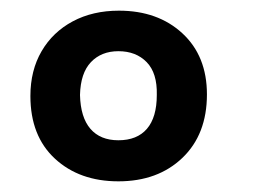

<svg xmlns="http://www.w3.org/2000/svg" viewBox="-20 -761 481 360"><path d="M202 -421Q129 -421 83 -463.5Q37 -506 37 -581Q37 -629 58 -665Q79 -701 116.5 -721Q154 -741 203 -741Q276 -741 322 -698.5Q368 -656 368 -584Q368 -509 322 -465Q276 -421 202 -421ZM202 -498Q237 -498 255.5 -519.5Q274 -541 274 -583Q275 -624 255 -644.5Q235 -665 202 -665Q170 -665 150.5 -644.5Q131 -624 130 -583Q131 -541 149.5 -519.5Q168 -498 202 -498Z"/></svg>

Font: Bitter Thin
Style: Bold
Weight: 700
Version: Version 3.021